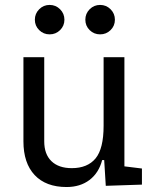

<svg xmlns="http://www.w3.org/2000/svg" viewBox="-20 -750 626 780"><path d="M250.5 9.8Q166.5 9.8 120.8 -38.8Q75.2 -87.4 75.2 -175.8V-517.6H159.7V-175.8Q159.7 -123.5 189 -95.2Q218.3 -66.9 271.5 -66.9Q335.4 -66.9 368.2 -106.4Q400.9 -146 400.9 -239.3V-517.6H485.4V-74.2L556.6 -65.4V0L409.7 4.9L403.3 -99.6H395Q381.3 -47.4 343.5 -18.8Q305.7 9.8 250.5 9.8ZM181.6 -610.4Q156.7 -610.4 139.2 -627.7Q121.6 -645 121.6 -669.9Q121.6 -694.8 139.2 -712.4Q156.7 -730 181.6 -730Q206.5 -730 224.1 -712.4Q241.7 -694.8 241.7 -669.9Q241.7 -645 224.1 -627.7Q206.5 -610.4 181.6 -610.4ZM386.7 -610.4Q361.8 -610.4 344.2 -627.7Q326.7 -645 326.7 -669.9Q326.7 -694.8 344.2 -712.4Q361.8 -730 386.7 -730Q411.6 -730 429.2 -712.4Q446.8 -694.8 446.8 -669.9Q446.8 -645 429.2 -627.7Q411.6 -610.4 386.7 -610.4Z"/></svg>

Font: Cascadia Mono SemiLight
Style: Regular
Weight: 350
Monospace: yes
Designer: Aaron Bell
Foundry: Saja Typeworks
Version: Version 2404.023; ttfautohint (v1.8.4)